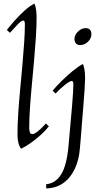

<svg xmlns="http://www.w3.org/2000/svg" viewBox="-20 -810 552 1065"><path d="M97 15Q77 -11 77 -64Q77 -115 81 -178.5Q85 -242 91.5 -310.5Q98 -379 104 -446Q110 -513 114 -572.5Q118 -632 118 -676Q118 -696 109 -696Q99 -696 80 -676.5Q61 -657 35 -628L18 -644Q36 -667 62 -696.5Q88 -726 117 -752Q146 -778 171 -790Q177 -777 180 -756.5Q183 -736 183 -711Q183 -664 179 -603Q175 -542 169 -474Q163 -406 156.5 -338Q150 -270 146 -208.5Q142 -147 142 -99Q142 -88 145.5 -77Q149 -66 159 -66Q181 -66 235 -125L251 -109Q234 -87 207 -62.5Q180 -38 151 -17.5Q122 3 97 15ZM236 235V212Q288 207 319 157.5Q350 108 360 0Q362 -21 365 -57Q368 -93 372 -135.5Q376 -178 379.5 -219.5Q383 -261 385 -293.5Q387 -326 387 -341Q387 -361 378 -361Q368 -361 341 -340Q314 -319 288 -291L272 -307Q290 -329 320 -359Q350 -389 383 -416Q416 -443 440 -455Q446 -442 449 -421.5Q452 -401 452 -376Q452 -358 449.5 -318.5Q447 -279 443 -230Q439 -181 435 -131.5Q431 -82 428 -42.5Q425 -3 423 15Q418 78 394.5 127.5Q371 177 331 205.5Q291 234 236 235ZM425 -560Q409 -560 401 -569.5Q393 -579 393 -593Q393 -616 412.5 -635Q432 -654 455 -654Q472 -654 479.5 -644.5Q487 -635 487 -621Q487 -596 467.5 -578Q448 -560 425 -560Z"/></svg>

Font: Bona Nova SC
Style: Italic
Weight: 400
Italic angle: -4°
Designer: Mateusz Machalski
Foundry: Capitalics
Version: Version 4.001; ttfautohint (v1.8.4.7-5d5b)